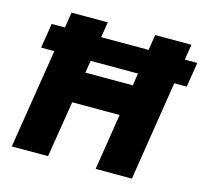

<svg xmlns="http://www.w3.org/2000/svg" viewBox="-106 -861 1055 982"><g transform="rotate(15 421.5 -370.0)"><path d="M777 -658H843L822 -527H756L673 0H481L528 -298H277L229 0H37L121 -527H51L72 -658H142L155 -740H347L334 -658H585L598 -740H790ZM303 -462H554L564 -527H313Z"/></g></svg>

Font: Be Vietnam Black
Style: Italic
Weight: 900
Italic angle: -9°
Designer: Lam Bao; Tony Le; Vietanh Nguyen
Foundry: Yellow Type Foundry
Version: Version 5.000